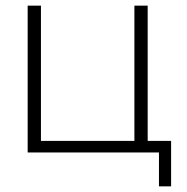

<svg xmlns="http://www.w3.org/2000/svg" viewBox="-20 -540 664 680"><path d="M503 -41H586V120H543V0H78V-520H125V-41H456V-520H503Z"/></svg>

Font: M PLUS 1p Light
Style: Regular
Weight: 300
Version: Version 1.061